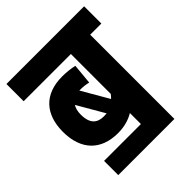

<svg xmlns="http://www.w3.org/2000/svg" viewBox="-182 -729 851 851"><g transform="rotate(-45 243.5 -304.0)"><path d="M65 -75V14H417V-514H487V-622H0V-514H296V-264C291 -257 286 -252 281 -247L208 -373C209 -373 211 -373 212 -373C232 -373 250 -371 264 -367L273 -463C251 -468 225 -471 198 -471C86 -471 27 -404 27 -295C27 -182 89 -118 196 -118C235 -118 267 -127 296 -144V-75ZM137 -293C137 -313 141 -329 149 -342L222 -216C217 -216 210 -215 204 -215C164 -215 137 -235 137 -293Z"/></g></svg>

Font: Noto Sans ExtraCondensed
Style: Bold Italic
Weight: 700
Width: 2
Italic angle: -12°
Designer: Monotype Design Team
Foundry: Monotype Imaging Inc.
Version: Version 2.013